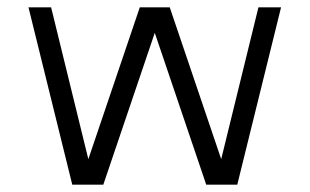

<svg xmlns="http://www.w3.org/2000/svg" viewBox="-20 -506 848 526"><path d="M178 0H263L404 -416L545 0H630L750 -486H688L586 -70L445 -486H363L222 -70L120 -486H58Z"/></svg>

Font: Meta Space Icons Icons
Style: Regular
Weight: 400
Designer: Meta Pool / Florian Karsten
Foundry: Meta Pool / Florian Karsten
Version: Version 2.000;Glyphs 3.2 (3187)